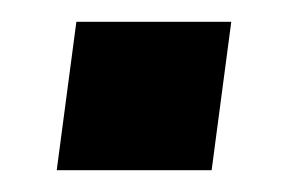

<svg xmlns="http://www.w3.org/2000/svg" viewBox="-20 -156 264 176"><path d="M32 0 50 -136H192L174 0Z"/></svg>

Font: Host Grotesk Medium
Style: Italic
Weight: 500
Italic angle: -8°
Designer: Doğukan Karapınar based on Poppins by Indian Type Foundry, Jonny Pinhorn
Foundry: Element Type
Version: Version 1.001; ttfautohint (v1.8.4.7-5d5b)